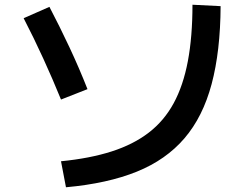

<svg xmlns="http://www.w3.org/2000/svg" viewBox="-20 -769 1040 812"><path d="M238 -87Q360 -99 452 -128.5Q544 -158 609 -208Q674 -258 714.5 -332.5Q755 -407 774.5 -510.5Q794 -614 794 -749L913 -743Q912 -552 875 -413.5Q838 -275 760 -184Q682 -93 558.5 -43Q435 7 259 23ZM238 -348Q203 -434 163 -521.5Q123 -609 80 -692L189 -740Q232 -658 273.5 -569.5Q315 -481 350 -392Z"/></svg>

Font: M PLUS 2 SemiBold
Style: Regular
Weight: 600
Designer: Coji Morishita
Foundry: UNDERFOREST DESIGN
Version: Version 1.001